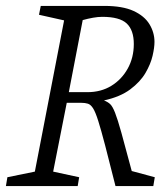

<svg xmlns="http://www.w3.org/2000/svg" viewBox="-26 -630 562 650"><path d="M-6 0 -1 -30 92 -49 191 -561 106 -580 112 -610H327Q389 -610 426 -593Q463 -576 480 -548Q497 -520 497 -488Q497 -469 490.5 -441Q484 -413 466.5 -383Q449 -353 415 -327.5Q381 -302 326 -290Q339 -285 347 -277.5Q355 -270 363.5 -248.5Q372 -227 385 -180.5Q398 -134 420 -51L498 -30L493 0H365Q344 -84 330 -137.5Q316 -191 306.5 -221Q297 -251 289 -263.5Q281 -276 271.5 -279Q262 -282 248 -282H200L154 -49L242 -30L237 0ZM207 -318H270Q316 -318 351 -339.5Q386 -361 406.5 -398Q427 -435 427 -481Q427 -528 403 -550.5Q379 -573 320 -573Q306 -573 289 -570Q272 -567 254 -562Z"/></svg>

Font: Manuale Light
Style: Italic
Weight: 300
Italic angle: -11°
Version: Version 1.002